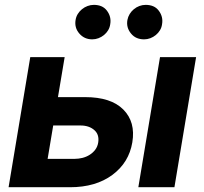

<svg xmlns="http://www.w3.org/2000/svg" viewBox="-20 -785 857 805"><path d="M106.9 -545.5H251.1L223 -377.8H337Q445 -377.8 496.8 -326Q549 -273.8 534.8 -188.2Q520.6 -103.3 451.3 -51.8Q381.4 0 273.4 0H16ZM560 0 650.9 -545.5H802.2L711.3 0ZM293.3 -119Q309.3 -119 325.6 -123Q342 -127.1 355.6 -135.7Q369.3 -144.2 379.1 -157Q388.8 -169.7 391.7 -187.1Q397 -220.2 376.1 -239Q354 -258.9 317.5 -258.9H203.1L179.7 -119ZM514.2 -701.3Q516.7 -714.8 523.8 -726.4Q530.9 -737.9 541.2 -746.4Q551.5 -755 564.3 -759.8Q577.1 -764.6 590.9 -764.6Q608.3 -764.6 622 -758.9Q635.7 -753.2 645.2 -740.8Q665.1 -714.8 659.4 -683.2Q657.7 -669.7 650.7 -658.2Q643.8 -646.7 633.3 -638.1Q622.9 -629.6 610.3 -624.8Q597.7 -620 584.2 -620Q567.1 -620 553.4 -625.9Q539.8 -631.7 529.5 -644.2Q508.5 -669.4 514.2 -701.3ZM296.9 -701.3Q299 -714.8 306.1 -726.4Q313.2 -737.9 323.7 -746.4Q334.2 -755 347.1 -759.8Q360.1 -764.6 373.6 -764.6Q391 -764.6 404.7 -758.9Q418.3 -753.2 427.9 -740.8Q447.8 -714.8 442.1 -683.2Q440.3 -669.7 433.4 -658.2Q426.5 -646.7 416 -638.1Q405.5 -629.6 392.9 -624.8Q380.3 -620 366.8 -620Q333.5 -620 312.5 -644.5Q291.5 -668.7 296.9 -701.3Z"/></svg>

Font: Inter P
Style: Bold Italic
Weight: 700
Italic angle: 9.39999°
Designer: Rasmus Andersson
Foundry: rsms
Version: Version 3.018;git-588b23468